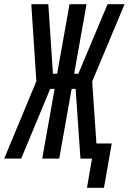

<svg xmlns="http://www.w3.org/2000/svg" viewBox="-56 -755 613 914"><path d="M358 139 382 0H327L304 -332H285L226 0H145L204 -332H183L45 0H-36L117 -368L93 -735H174L196 -404H216L275 -735H356L297 -404H317L456 -735H537L384 -370L383 -365L403 -72H476L439 139Z"/></svg>

Font: Iosevka SS08
Style: Italic
Weight: 400
Italic angle: -10°
Monospace: yes
Designer: Belleve Invis
Foundry: Belleve Invis
Version: 2.1.0; ttfautohint (v1.8.2)